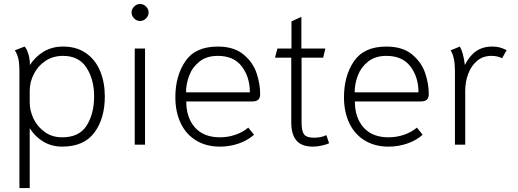

<svg xmlns="http://www.w3.org/2000/svg" viewBox="-20 -730 2612 969"><path d="M78 -365Q78 -411 72.5 -434Q67 -457 55 -476L104 -495Q114 -486 122.5 -459.5Q131 -433 131 -402Q158 -444 200.5 -469.5Q243 -495 298 -495Q367 -495 414.5 -461.5Q462 -428 485.5 -371Q509 -314 509 -244Q509 -131 456 -60.5Q403 10 294 10Q241 10 199 -15Q157 -40 130 -83V219H78ZM455 -244Q455 -329 416.5 -388.5Q378 -448 298 -448Q248 -448 210 -423Q172 -398 151 -357Q130 -316 130 -272V-214Q130 -170 150 -129.5Q170 -89 207 -63Q244 -37 294 -37Q380 -37 417.5 -96.5Q455 -156 455 -244Z M644 -667Q644 -684 657 -697Q670 -710 687 -710Q704 -710 717 -697Q730 -684 730 -667Q730 -650 717 -637Q704 -624 687 -624Q670 -624 657 -637Q644 -650 644 -667ZM660 -485H712V0H660Z M865 -239Q865 -347 915.5 -421Q966 -495 1079 -495Q1161 -495 1209 -455Q1257 -415 1275 -360.5Q1293 -306 1293 -256Q1293 -236 1283.5 -227Q1274 -218 1252 -218H920Q920 -136 964 -86.5Q1008 -37 1090 -37Q1131 -37 1168.5 -50Q1206 -63 1233 -86L1262 -50Q1231 -22 1185.5 -6Q1140 10 1090 10Q1020 10 969 -21.5Q918 -53 891.5 -109.5Q865 -166 865 -239ZM1241 -264Q1241 -341 1200.5 -394.5Q1160 -448 1079 -448Q1023 -448 987 -419.5Q951 -391 935 -349Q919 -307 919 -264Z M1450 -111V-439H1368L1380 -485H1451V-622L1501 -645V-485H1622L1611 -439H1502V-112Q1502 -68 1515 -51.5Q1528 -35 1564 -35Q1601 -35 1627 -48L1641 -7Q1626 0 1602.5 5Q1579 10 1559 10Q1502 10 1476 -21Q1450 -52 1450 -111Z M1716 -239Q1716 -347 1766.5 -421Q1817 -495 1930 -495Q2012 -495 2060 -455Q2108 -415 2126 -360.5Q2144 -306 2144 -256Q2144 -236 2134.5 -227Q2125 -218 2103 -218H1771Q1771 -136 1815 -86.5Q1859 -37 1941 -37Q1982 -37 2019.5 -50Q2057 -63 2084 -86L2113 -50Q2082 -22 2036.5 -6Q1991 10 1941 10Q1871 10 1820 -21.5Q1769 -53 1742.5 -109.5Q1716 -166 1716 -239ZM2092 -264Q2092 -341 2051.5 -394.5Q2011 -448 1930 -448Q1874 -448 1838 -419.5Q1802 -391 1786 -349Q1770 -307 1770 -264Z M2276 -372Q2276 -443 2254 -476L2301 -495Q2319 -463 2326 -402Q2349 -448 2382.5 -471.5Q2416 -495 2465 -495Q2485 -495 2500.5 -491Q2516 -487 2537 -477L2514 -436Q2492 -448 2460 -448Q2418 -448 2388.5 -423.5Q2359 -399 2343.5 -358.5Q2328 -318 2328 -273V0H2276Z"/></svg>

Font: Niramit ExtraLight
Style: Regular
Weight: 200
Designer: Katatrad Aksorn Co.,Ltd.
Foundry: Cadson Demak Co.,Ltd.
Version: Version 1.000; ttfautohint (v1.6)